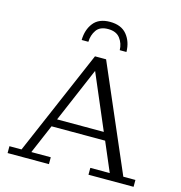

<svg xmlns="http://www.w3.org/2000/svg" viewBox="-128 -1020 1069 1135"><g transform="rotate(15 406.5 -453.0)"><path d="M271 -759Q272 -822 305 -864Q338 -906 406 -906Q475 -906 509.5 -864Q544 -822 545 -759H504Q503 -800 479.5 -831Q456 -862 406 -862Q356 -862 334.5 -831Q313 -800 312 -759ZM21 0V-42H95L372 -686H440L718 -42H792V0H516V-42H635L559 -220H231L155 -42H274V0ZM252 -268H538L395 -603Z"/></g></svg>

Font: Montagu Slab 16pt Light
Style: Regular
Weight: 300
Designer: Florian Karsten
Foundry: Florian Karsten
Version: Version 1.000; ttfautohint (v1.8.3)